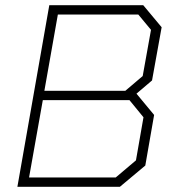

<svg xmlns="http://www.w3.org/2000/svg" viewBox="-20 -720 669 740"><path d="M170 -700H532L603 -615L566 -410L506 -359L574 -277L540 -82L442 0H47ZM463 -370 530 -427 562 -605 513 -664H203L151 -370ZM426 -36 504 -102 533 -268 479 -334H145L92 -36Z"/></svg>

Font: Chakra Petch ExtraLight
Style: Italic
Weight: 275
Italic angle: -10°
Designer: Katatrad Aksorn Co.,Ltd.
Foundry: Cadson Demak Co.,Ltd.
Version: Version 1.000; ttfautohint (v1.6)